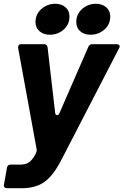

<svg xmlns="http://www.w3.org/2000/svg" viewBox="-33 -798 654 1017"><path d="M4 199Q-5 199 -9.5 193.5Q-14 188 -12 179L4 90Q7 74 23 74H72Q98 74 114.5 65.5Q131 57 148 31L156 16Q163 2 161 -8L63 -544V-548Q63 -564 79 -564H200Q217 -564 219 -547L259 -202Q260 -188 269 -188Q278 -188 282 -199L435 -550Q441 -564 456 -564H585Q592 -564 596.5 -560.5Q601 -557 601 -552Q601 -548 598 -543L291 51Q249 132 202.5 165.5Q156 199 81 199ZM155 -681Q155 -723 186.5 -750.5Q218 -778 260 -778Q293 -778 314 -759.5Q335 -741 335 -711Q335 -668 304 -641Q273 -614 231 -614Q198 -614 176.5 -632.5Q155 -651 155 -681ZM371 -681Q371 -723 402 -750.5Q433 -778 475 -778Q508 -778 529.5 -759.5Q551 -741 551 -711Q551 -668 519.5 -641Q488 -614 446 -614Q413 -614 392 -632.5Q371 -651 371 -681Z"/></svg>

Font: Open Sauce Two ExtraBold Italic
Style: Regular
Weight: 800
Italic angle: -10°
Designer: Alfredo Marco Pradil
Foundry: Creative Sauce Fz LLC
Version: Version 1.477